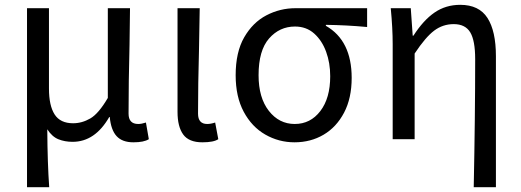

<svg xmlns="http://www.w3.org/2000/svg" viewBox="-20 -577 2160 796"><path d="M184 199H92V-543H183V-210Q183 -139 206.5 -102.5Q230 -66 283 -66Q320 -66 354.5 -86Q389 -106 427 -171V-543H519L517 -391Q513 -236 513 -106Q513 -63 553 -63Q567 -63 585 -69L597 0Q577 13 533 13Q487 13 463.5 -12.5Q440 -38 435 -92H433Q374 11 281 11Q249 11 222.5 0.5Q196 -10 176 -41Q177 103 184 199Z M819 13Q763 13 739.5 -19.5Q716 -52 716 -113V-543H808L805 -371Q801 -227 801 -106Q801 -63 839 -63Q854 -63 872 -69L885 0Q866 13 819 13Z M1201 13Q1136 13 1080 -19Q1024 -51 990.5 -113.5Q957 -176 957 -265Q957 -361 992.5 -422.5Q1028 -484 1084.5 -513.5Q1141 -543 1205 -543H1502V-465Q1416 -473 1331 -474V-470Q1438 -409 1438 -254Q1438 -170 1406.5 -110Q1375 -50 1321.5 -18.5Q1268 13 1201 13ZM1202 -63Q1267 -63 1308 -116.5Q1349 -170 1349 -261Q1349 -316 1332 -362.5Q1315 -409 1282.5 -438Q1250 -467 1203 -467Q1139 -467 1095.5 -417.5Q1052 -368 1052 -265Q1052 -172 1094.5 -117.5Q1137 -63 1202 -63Z M2036 199H1944Q1950 -97 1950 -332Q1950 -409 1929.5 -443Q1909 -477 1861 -477Q1816 -477 1780 -450Q1744 -423 1699 -355V0H1608V-394Q1608 -460 1600 -543H1683L1691 -429H1694Q1735 -493 1781.5 -525Q1828 -557 1888 -557Q1966 -557 2001 -502.5Q2036 -448 2036 -344Z"/></svg>

Font: Source Han Sans & Saira Hybrid
Style: Regular
Weight: 400
Designer: Ryoko NISHIZUKA 西塚涼子 (kana & ideographs); Paul D. Hunt (Latin, Greek & Cyrillic); Wenlong ZHANG 张文龙 (bopomofo); Sandoll 
Foundry: Adobe Systems Incorporated
Version: Version 1.00;August 2, 2021;FontCreator 13.0.0.2675 64-bit